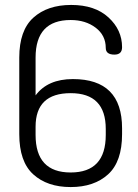

<svg xmlns="http://www.w3.org/2000/svg" viewBox="-20 -751 557 777"><path d="M58 -208C58 -134 76.8 -79.8 114.5 -45.5C152.2 -11.2 202.7 6 266 6C329.3 6 379.8 -11.2 417.5 -45.5C455.2 -79.8 474 -134 474 -208V-232C474 -364.7 407.7 -431 275 -431C207 -431 156.7 -409 124 -365V-518C124 -619.3 171.3 -670 266 -670C306 -670 339.7 -659.7 367 -639C394.3 -618.3 408 -591 408 -557C408 -539 419.7 -530 443 -530C463.7 -530 474 -540 474 -560C474 -606.7 455.7 -646.8 419 -680.5C382.3 -714.2 332 -731 268 -731C204 -731 153 -713.8 115 -679.5C77 -645.2 58 -591.3 58 -518ZM124 -205V-238C124 -328.7 171.3 -374 266 -374C360.7 -374 408 -325.7 408 -229V-205C408 -103.7 360.7 -53 266 -53C171.3 -53 124 -103.7 124 -205Z"/></svg>

Font: Terminal Dosis
Style: Book
Weight: 400
Designer: EdgarTolentino, PabloImpallari, IginoMarini
Foundry: EdgarTolentino, PabloImpallari, IginoMarini
Version: Version 1.006